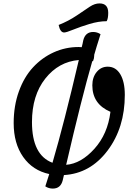

<svg xmlns="http://www.w3.org/2000/svg" viewBox="-20 -1000 777 1123"><path d="M355 -810Q332 -810 323 -854Q381 -877 429 -909.5Q477 -942 505.5 -961Q534 -980 562 -980Q613 -980 613 -925Q613 -892 604 -876Q557 -876 502.5 -859.5Q448 -843 408 -826.5Q368 -810 355 -810ZM289 103Q265 103 245 90Q246 87 268 18Q171 -3 115.5 -82Q60 -161 60 -280Q60 -381 90.5 -465.5Q121 -550 173.5 -606.5Q226 -663 294.5 -694Q363 -725 440 -725Q452 -725 458 -724Q460 -731 463 -744.5Q466 -758 467 -764Q479 -813 525 -813Q548 -813 568 -800Q540 -712 531 -679V-674Q531 -659 524 -642H522Q521 -643 520 -643Q457 -425 367 -36Q454 -43 532 -129.5Q610 -216 626 -346Q520 -391 520 -501Q520 -548 545.5 -579Q571 -610 610 -610Q657 -610 683.5 -566Q710 -522 710 -445Q710 -253 609 -119Q508 15 354 24Q351 34 347 54Q335 103 289 103ZM167 -286Q167 -93 287 -48Q355 -280 441 -649Q323 -639 245 -540.5Q167 -442 167 -286Z"/></svg>

Font: Lemonada Light
Style: Regular
Weight: 300
Designer: Mohamed Gaber (Arabic), Eduardo Tunni (Latin)
Foundry: Kief Type Foundry
Version: Version 4.004